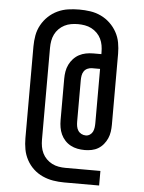

<svg xmlns="http://www.w3.org/2000/svg" viewBox="-58 -819 717 958"><g transform="rotate(5 300.0 -340.0)"><path d="M300 93Q272 93 244.5 88.5Q217 84 191.5 72.5Q166 61 145.5 42Q125 23 111.5 -2Q98 -27 93 -54.5Q88 -82 88 -110V-570Q88 -598 93 -625.5Q98 -653 111.5 -677.5Q125 -702 145.5 -721.5Q166 -741 191.5 -753Q217 -765 244.5 -769Q272 -773 300 -773Q328 -773 355.5 -769Q383 -765 408.5 -753Q434 -741 454.5 -721.5Q475 -702 488.5 -677.5Q502 -653 507 -625.5Q512 -598 512 -570V-215Q512 -197 509.5 -179.5Q507 -162 500 -146Q493 -130 481.5 -116Q470 -102 455 -93Q440 -84 422.5 -80.5Q405 -77 388 -77Q369 -77 351 -80.5Q333 -84 317 -92.5Q301 -101 288.5 -114.5Q276 -128 268.5 -144.5Q261 -161 258 -179Q255 -197 255 -215V-423Q255 -441 258 -459Q261 -477 269 -493.5Q277 -510 289.5 -523.5Q302 -537 318 -545.5Q334 -554 352 -557.5Q370 -561 389 -561H429V-570Q429 -588 426 -605Q423 -622 415.5 -637.5Q408 -653 395.5 -665.5Q383 -678 367.5 -686Q352 -694 334.5 -697Q317 -700 300 -700Q283 -700 265.5 -697Q248 -694 232.5 -686Q217 -678 204.5 -665.5Q192 -653 184.5 -637.5Q177 -622 174 -605Q171 -588 171 -570V-110Q171 -92 174 -75Q177 -58 184.5 -42.5Q192 -27 204.5 -14.5Q217 -2 232.5 6Q248 14 265.5 17Q283 20 300 20H475V93ZM387 -150Q398 -150 407.5 -156.5Q417 -163 421.5 -172.5Q426 -182 427.5 -193Q429 -204 429 -215V-487H389Q377 -487 366 -482Q355 -477 348.5 -467.5Q342 -458 340 -446Q338 -434 338 -423V-215Q338 -203 340 -191.5Q342 -180 348 -170.5Q354 -161 364.5 -155.5Q375 -150 387 -150Z"/></g></svg>

Font: Zed Sans Extended
Style: Regular
Weight: 400
Width: 7
Designer: Belleve Invis
Foundry: Belleve Invis
Version: Version 1.0.0; ttfautohint (v1.8.4)